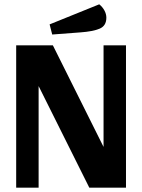

<svg xmlns="http://www.w3.org/2000/svg" viewBox="-20 -870 658 890"><path d="M55 0V-660H225L460 -189V-660H564V0H394L159 -471V0ZM473 -788Q473 -750 441.5 -737Q410 -724 354 -720L222 -710L210 -757L440 -850Q455 -838 464 -821.5Q473 -805 473 -788Z"/></svg>

Font: Sansita
Style: Bold
Weight: 700
Designer: Pablo Cosgaya
Foundry: Omnibus-Type
Version: Version 1.006